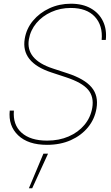

<svg xmlns="http://www.w3.org/2000/svg" viewBox="-20 -758 590 1019"><path d="M229.5 10.7Q129.4 10.7 76.4 -39.8Q23.4 -90.3 31.7 -170.9H53.7Q47.4 -96.2 94.2 -54Q141.1 -11.7 230 -11.7Q293.5 -11.7 344.2 -33.7Q395 -55.7 428 -95Q460.9 -134.3 469.7 -186Q479.5 -244.1 447.5 -282Q415.5 -319.8 331.1 -347.7L252.9 -373.5Q90.3 -426.8 111.3 -552.2Q120.1 -606 155 -647.9Q189.9 -689.9 242.4 -714.1Q294.9 -738.3 356.4 -738.3Q418.9 -738.3 462.4 -713.4Q505.9 -688.5 526.6 -645.3Q547.4 -602.1 541.5 -545.9H519.5Q526.4 -623 483.2 -669.4Q439.9 -715.8 355.5 -715.8Q299.8 -715.8 252.2 -694.3Q204.6 -672.9 173.1 -635.3Q141.6 -597.7 133.3 -549.3Q115.2 -441.9 260.3 -394.5L338.9 -368.7Q428.2 -339.4 465.8 -294.9Q503.4 -250.5 492.2 -183.1Q482.9 -126.5 447.3 -82.8Q411.6 -39.1 356 -14.2Q300.3 10.7 229.5 10.7ZM133.3 241.2 210.4 57.6H234.9L150.9 241.2Z"/></svg>

Font: Inter Display Thin
Style: Italic
Weight: 100
Italic angle: -9.39999°
Designer: Rasmus Andersson
Foundry: rsms
Version: Version 4.000;git-a52131595